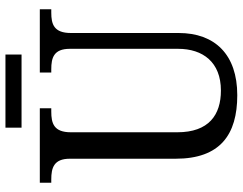

<svg xmlns="http://www.w3.org/2000/svg" viewBox="-113 -767 890 704"><g transform="rotate(-90 332.0 -415.0)"><path d="M216 -781H484V-840H216ZM335 10C484 10 563 -72 563 -205V-600C563 -663 596 -672 638 -672H650V-714H418V-672H430C472 -672 505 -663 505 -604V-207C505 -116 456 -50 352 -50C263 -50 199 -94 199 -210V-600C199 -663 232 -672 275 -672H287V-714H14V-672H26C68 -672 102 -663 102 -604V-216C102 -53 190 10 335 10Z"/></g></svg>

Font: Noto Serif Ethiopic SmCn
Style: Regular
Weight: 400
Width: 4
Designer: Monotype Design Team
Foundry: Monotype Imaging Inc.
Version: Version 2.102